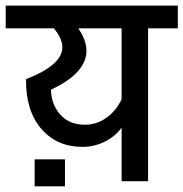

<svg xmlns="http://www.w3.org/2000/svg" viewBox="-45 -638 647 677"><path d="M-24.9 -618.2H582V-538.1H477.1V1H383.8V-188Q361.8 -157.2 324.7 -138.7Q287.6 -120.1 245.1 -120.1Q155.8 -120.1 100.6 -183.8Q45.4 -247.6 46.9 -358.9Q174.8 -408.7 174.8 -471.2Q174.8 -502.4 145 -538.1H-24.9ZM254.9 -198.2Q295.4 -198.2 329.8 -222.4Q364.3 -246.6 383.8 -288.1V-538.1H231Q259.8 -496.1 259.8 -459Q259.8 -380.4 134.8 -321.8Q135.7 -270 167.5 -234.1Q199.2 -198.2 254.9 -198.2ZM184.1 19H77.1V-76.2H184.1Z"/></svg>

Font: LT Superior Med
Style: Regular
Weight: 500
Designer: Daniel Lyons
Foundry: LyonsType
Version: Version 1.000